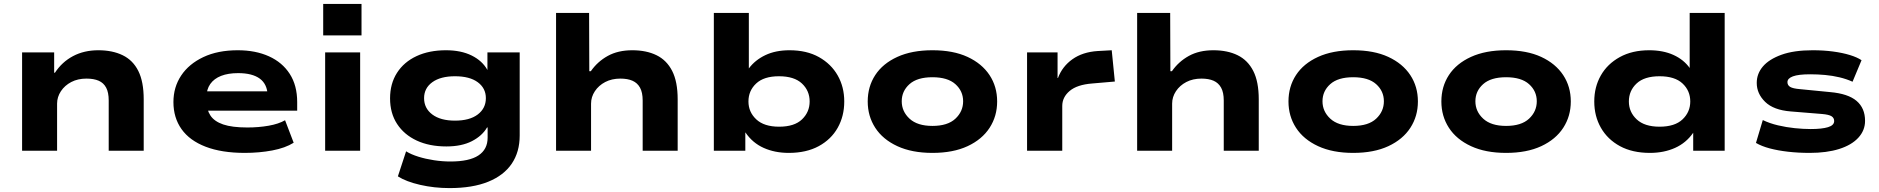

<svg xmlns="http://www.w3.org/2000/svg" viewBox="-20 -771 9608 982"><path d="M93 0V-503H257V-399H261Q297 -454 353.5 -484Q410 -514 483 -514Q555 -514 607.5 -488.5Q660 -463 687.5 -408Q715 -353 715 -263V0H536V-257Q536 -298 523 -322.5Q510 -347 485 -358Q460 -369 422 -369Q378 -369 344.5 -351.5Q311 -334 291.5 -304.5Q272 -275 272 -241V0Z M1232 11Q1114 11 1032 -20.5Q950 -52 908.5 -110.5Q867 -169 867 -249Q867 -325 906.5 -384.5Q946 -444 1020 -479Q1094 -514 1196 -514Q1287 -514 1355.5 -483Q1424 -452 1462 -393Q1500 -334 1500 -249V-205H1008V-304H1369L1349 -283Q1347 -341 1308.5 -369Q1270 -397 1198 -397Q1147 -397 1111 -383Q1075 -369 1055.5 -341.5Q1036 -314 1036 -273V-256Q1036 -211 1056 -180.5Q1076 -150 1121.5 -134.5Q1167 -119 1245 -119Q1303 -119 1354 -128Q1405 -137 1438 -156L1482 -41Q1439 -14 1372.5 -1.5Q1306 11 1232 11Z M1633 -590V-751H1829V-590ZM1643 0V-503H1822V0Z M2279 191Q2201 191 2129 174.5Q2057 158 2015 131L2057 3Q2083 19 2120 30.5Q2157 42 2199.5 48.5Q2242 55 2284 55Q2380 55 2427 24Q2474 -7 2474 -67V-119H2471Q2446 -76 2393.5 -49Q2341 -22 2263 -22Q2176 -22 2111.5 -52Q2047 -82 2011 -137Q1975 -192 1975 -268Q1975 -343 2010.5 -398.5Q2046 -454 2110.5 -484Q2175 -514 2261 -514Q2338 -514 2392.5 -487Q2447 -460 2473 -413V-503H2638V-78Q2638 6 2597.5 66Q2557 126 2477 158.5Q2397 191 2279 191ZM2307 -154Q2382 -154 2423.5 -185.5Q2465 -217 2465 -269Q2465 -320 2423.5 -350.5Q2382 -381 2307 -381Q2233 -381 2191 -350.5Q2149 -320 2149 -269Q2149 -217 2191 -185.5Q2233 -154 2307 -154Z M2824 0V-705H2993L2994 -407H3002Q3036 -456 3088.5 -485Q3141 -514 3214 -514Q3286 -514 3338 -488.5Q3390 -463 3418 -408Q3446 -353 3446 -263V0H3267V-257Q3267 -298 3253.5 -322.5Q3240 -347 3215 -358Q3190 -369 3153 -369Q3109 -369 3075.5 -351.5Q3042 -334 3022.5 -304.5Q3003 -275 3003 -241V0Z M4014 11Q3943 11 3886 -14.5Q3829 -40 3793 -93H3792V0H3631V-705H3810V-421Q3842 -464 3894.5 -489Q3947 -514 4018 -514Q4106 -514 4168.5 -479Q4231 -444 4264.5 -385Q4298 -326 4298 -252Q4298 -177 4264.5 -117.5Q4231 -58 4167.5 -23.5Q4104 11 4014 11ZM3965 -123Q4043 -123 4082 -160.5Q4121 -198 4121 -252Q4121 -307 4081.5 -344Q4042 -381 3964 -381Q3887 -381 3847.5 -344Q3808 -307 3808 -252Q3808 -198 3848 -160.5Q3888 -123 3965 -123Z M4749 11Q4644 11 4569.5 -23.5Q4495 -58 4456.5 -117.5Q4418 -177 4418 -252Q4418 -328 4456.5 -387Q4495 -446 4569.5 -480Q4644 -514 4749 -514Q4855 -514 4928.5 -480Q5002 -446 5041 -387Q5080 -328 5080 -252Q5080 -177 5041.5 -117.5Q5003 -58 4929 -23.5Q4855 11 4749 11ZM4749 -127Q4827 -127 4866.5 -164Q4906 -201 4906 -253Q4906 -305 4866.5 -340.5Q4827 -376 4749 -376Q4671 -376 4631.5 -340.5Q4592 -305 4592 -253Q4592 -201 4632 -164Q4672 -127 4749 -127Z M5233 0V-503H5389V-372H5391Q5413 -431 5465 -468Q5517 -505 5594 -510L5666 -514L5682 -354L5566 -344Q5489 -338 5451 -306Q5413 -274 5413 -229V0Z M5796 0V-705H5965L5966 -407H5974Q6008 -456 6060.5 -485Q6113 -514 6186 -514Q6258 -514 6310 -488.5Q6362 -463 6390 -408Q6418 -353 6418 -263V0H6239V-257Q6239 -298 6225.5 -322.5Q6212 -347 6187 -358Q6162 -369 6125 -369Q6081 -369 6047.5 -351.5Q6014 -334 5994.5 -304.5Q5975 -275 5975 -241V0Z M6901 11Q6796 11 6721.5 -23.5Q6647 -58 6608.5 -117.5Q6570 -177 6570 -252Q6570 -328 6608.5 -387Q6647 -446 6721.5 -480Q6796 -514 6901 -514Q7007 -514 7080.5 -480Q7154 -446 7193 -387Q7232 -328 7232 -252Q7232 -177 7193.5 -117.5Q7155 -58 7081 -23.5Q7007 11 6901 11ZM6901 -127Q6979 -127 7018.5 -164Q7058 -201 7058 -253Q7058 -305 7018.5 -340.5Q6979 -376 6901 -376Q6823 -376 6783.5 -340.5Q6744 -305 6744 -253Q6744 -201 6784 -164Q6824 -127 6901 -127Z M7683 11Q7578 11 7503.5 -23.5Q7429 -58 7390.5 -117.5Q7352 -177 7352 -252Q7352 -328 7390.5 -387Q7429 -446 7503.5 -480Q7578 -514 7683 -514Q7789 -514 7862.5 -480Q7936 -446 7975 -387Q8014 -328 8014 -252Q8014 -177 7975.5 -117.5Q7937 -58 7863 -23.5Q7789 11 7683 11ZM7683 -127Q7761 -127 7800.5 -164Q7840 -201 7840 -253Q7840 -305 7800.5 -340.5Q7761 -376 7683 -376Q7605 -376 7565.5 -340.5Q7526 -305 7526 -253Q7526 -201 7566 -164Q7606 -127 7683 -127Z M8419 11Q8329 11 8265.5 -23.5Q8202 -58 8168 -117.5Q8134 -177 8134 -252Q8134 -326 8167.5 -385Q8201 -444 8264.5 -479Q8328 -514 8415 -514Q8486 -514 8539 -490Q8592 -466 8623 -422H8622V-705H8801V0H8640V-92Q8604 -40 8547 -14.5Q8490 11 8419 11ZM8468 -123Q8546 -123 8585.5 -160.5Q8625 -198 8625 -252Q8625 -307 8585.5 -344Q8546 -381 8468 -381Q8390 -381 8350.5 -344Q8311 -307 8311 -252Q8311 -198 8351 -160.5Q8391 -123 8468 -123Z M9236 11Q9177 11 9125 5Q9073 -1 9031.5 -12Q8990 -23 8961 -40L8996 -157Q9031 -140 9073.5 -130Q9116 -120 9159.5 -115.5Q9203 -111 9241 -111Q9298 -111 9329.5 -120.5Q9361 -130 9361 -152Q9361 -168 9347.5 -176.5Q9334 -185 9299 -188L9139 -201Q9051 -208 9008 -250Q8965 -292 8965 -347Q8965 -394 8996.5 -431Q9028 -468 9091.5 -491Q9155 -514 9251 -514Q9307 -514 9355.5 -507.5Q9404 -501 9441.5 -489.5Q9479 -478 9501 -463L9455 -353Q9424 -367 9388.5 -375.5Q9353 -384 9315 -387.5Q9277 -391 9239 -391Q9178 -391 9150 -380.5Q9122 -370 9122 -351Q9122 -335 9136 -326.5Q9150 -318 9187 -315L9340 -300Q9432 -292 9475.5 -255Q9519 -218 9519 -153Q9519 -104 9484.5 -66.5Q9450 -29 9386.5 -9Q9323 11 9236 11Z"/></svg>

Font: Nunito Sans 7pt Expanded ExtraBold
Style: Regular
Weight: 800
Width: 7
Designer: Vernon Adams
Foundry: Vernon Adams
Version: Version 3.101;gftools[0.9.27]